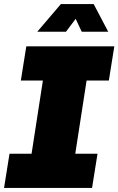

<svg xmlns="http://www.w3.org/2000/svg" viewBox="-29 -929 585 949"><path d="M-9 0 18 -169H127L183 -531H74L101 -700H536L509 -531H399L343 -169H453L426 0ZM155 -772 272 -909H434L506 -772H375L345 -836L297 -772Z"/></svg>

Font: MuseoModerno Black
Style: Italic
Weight: 900
Italic angle: -9°
Designer: Pablo Cosgaya, Héctor Gatti, Marcela Romero, and the Authors of The MuseoModerno Project.
Foundry: Omnibus-Type Team
Version: Version 1.003